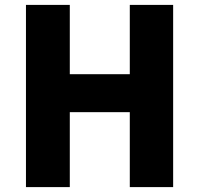

<svg xmlns="http://www.w3.org/2000/svg" viewBox="-20 -764 814 784"><path d="M86 -744H265V-461H510V-744H687V0H510V-306H265V0H86Z"/></svg>

Font: KaiGen Gothic KR Heavy
Style: Heavy
Weight: 900
Designer: Ryoko NISHIZUKA  (kana & ideographs); Paul D. Hunt (Latin, Greek & Cyrillic); Wenlong ZHANG  (bopomofo); Sandoll Communi
Foundry: Adobe Systems Incorporated
Version: Version 1.002 March 28, 2018